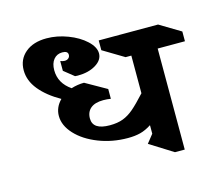

<svg xmlns="http://www.w3.org/2000/svg" viewBox="-121 -1035 1346 1197"><g transform="rotate(-15 552.0 -436.5)"><path d="M928 -642V10H865L715 -84L758 -138V-193Q721 -169 686 -160Q651 -151 606 -151Q505 -151 417 -185.5Q329 -220 276.5 -276.5Q224 -333 224 -395Q224 -451 267 -494Q182 -542 134 -601Q86 -660 86 -727Q86 -797 137 -840Q188 -883 274 -883Q342 -883 410.5 -857Q479 -831 523 -790Q567 -749 567 -708Q567 -665 520 -636.5Q473 -608 404 -608Q392 -608 386 -609L321 -661V-724Q337 -718 349 -718Q364 -718 373.5 -726.5Q383 -735 383 -748Q383 -773 347 -773Q312 -773 291 -747.5Q270 -722 270 -678Q270 -594 346 -542Q387 -555 429 -555L565 -478V-415Q541 -419 517 -419Q463 -419 435 -395.5Q407 -372 407 -330Q407 -257 517 -257Q567 -257 602.5 -270.5Q638 -284 671.5 -312.5Q705 -341 758 -399V-642H721L586 -723V-786H969L1104 -705V-642Z"/></g></svg>

Font: InknutAntiqua
Style: Bold
Weight: 700
Designer: Claus Eggers Srensen
Foundry: Claus Eggers Srensen
Version: Version 1.000; ttfautohint (v1.2) -l 7 -r 28 -G 50 -x 13 -D 